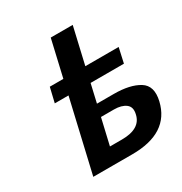

<svg xmlns="http://www.w3.org/2000/svg" viewBox="-159 -790 862 908"><g transform="rotate(-30 272.5 -335.5)"><path d="M106 -392 125 -472H199L245 -671H365L319 -472H501L483 -391H301L278 -291H370Q458 -291 507.5 -260.5Q557 -230 539 -153Q503 0 303 0H90L181 -392ZM230 -85H295Q397 -85 412 -155Q421 -192 398 -209.5Q375 -227 334 -227H323H263Z"/></g></svg>

Font: Coval
Style: ExtraBold Italic
Weight: 800
Foundry: Context Ltd
Version: Version 001.000